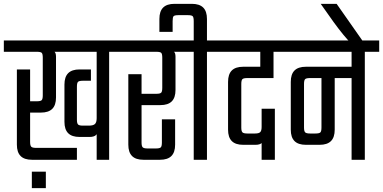

<svg xmlns="http://www.w3.org/2000/svg" viewBox="-40 -833 1997 1001"><path d="M464 -601H529V0H464ZM434 -471V-412H392Q373 -412 367 -406.5Q361 -401 361 -381V-209Q361 -190 367 -184Q373 -178 392 -178H423Q446 -178 455 -186.5Q464 -195 464 -217L471 -166Q471 -139 460.5 -129Q450 -119 427 -119H375Q335 -119 315.5 -138.5Q296 -158 296 -198V-392Q296 -432 315.5 -451.5Q335 -471 375 -471ZM48 -471H117V-93Q117 -74 123 -68Q129 -62 148 -62H361V0H127Q87 0 67.5 -19.5Q48 -39 48 -79ZM-20 -622H604V-563H217V-570Q234 -570 243 -564Q252 -558 252 -537V-325Q252 -285 232.5 -265.5Q213 -246 173 -246H82V-305H152Q172 -305 177.5 -311Q183 -317 183 -336V-532Q183 -552 177.5 -557.5Q172 -563 152 -563H-20ZM126 62H199V148H126Z M629 -446H698V-90Q698 -71 704 -65Q710 -59 729 -59H773Q793 -59 798.5 -65Q804 -71 804 -90V-211H873V-79Q873 -39 853.5 -19.5Q834 0 794 0H708Q668 0 648.5 -19.5Q629 -39 629 -79ZM564 -622H935V-563H840V-570Q857 -570 866 -564Q875 -558 875 -537V-364Q875 -324 855.5 -304.5Q836 -285 796 -285H676V-344H775Q795 -344 800.5 -350Q806 -356 806 -375V-532Q806 -552 800.5 -557.5Q795 -563 775 -563H564Z M1114 -622V-563H895V-622ZM1039 -593V0H970V-593ZM960 -813Q1000 -813 1019.5 -793.5Q1039 -774 1039 -734V-610H970V-723Q970 -743 964.5 -748.5Q959 -754 939 -754H891Q870 -754 865 -748.5Q860 -743 860 -723V-667H791V-734Q791 -774 810.5 -793.5Q830 -813 870 -813Z M1074 -622H1461V-563H1074ZM1317 -580H1386V-426H1249Q1230 -426 1224 -420.5Q1218 -415 1218 -395V-168Q1218 -149 1224 -143Q1230 -137 1249 -137H1290Q1310 -137 1317 -144.5Q1324 -152 1324 -171L1335 -125Q1335 -98 1325 -88Q1315 -78 1292 -78H1228Q1188 -78 1168.5 -97.5Q1149 -117 1149 -157V-406Q1149 -446 1168.5 -465.5Q1188 -485 1228 -485H1317ZM1324 -266H1393V0H1324Z M1793 -597H1862V0H1793ZM1421 -622H1937V-563H1421ZM1705 -157Q1705 -117 1685.5 -97.5Q1666 -78 1626 -78H1555Q1515 -78 1495.5 -97.5Q1476 -117 1476 -157V-406Q1476 -446 1495.5 -465.5Q1515 -485 1555 -485H1814V-426H1576Q1557 -426 1551 -420.5Q1545 -415 1545 -395V-168Q1545 -149 1551 -143Q1557 -137 1576 -137H1605Q1625 -137 1630.5 -143Q1636 -149 1636 -168V-444H1705Z M1715 -813 1858 -609H1789Q1773 -624 1750 -652Q1727 -680 1700 -717L1632 -813Z"/></svg>

Font: Teko Light Light
Style: Regular
Weight: 300
Version: Version 2.000;gftools[0.9.28.dev9+g7d2139d.d20230707]